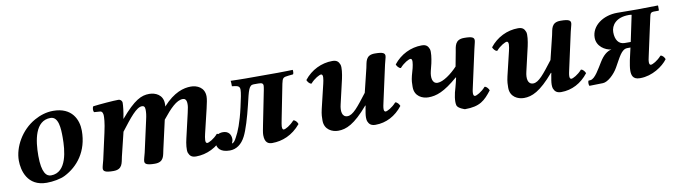

<svg xmlns="http://www.w3.org/2000/svg" viewBox="-30 -834 4336 1236"><g transform="rotate(-10 2138.0 -216.0)"><path d="M50 -162C50 -98 76 10 203 10C244 10 295 1 324 -14C411 -58 483 -146 483 -281C483 -353 446 -439 323 -439C277 -439 236 -425 200 -405C106 -353 50 -249 50 -162ZM179 -170C179 -270 197 -397 298 -397C351 -397 354 -318 354 -260C354 -177 343 -32 238 -32C209 -32 179 -58 179 -170Z M624 -243 586 -72C581 -52 573 -27 573 -17C573 -1 583 10 639 10C700 10 699 -34 708 -72L746 -228C809 -310 855 -369 891 -369C902 -369 911 -364 911 -343C911 -324 910 -309 902 -275L857 -72C852 -52 844 -27 844 -17C844 -1 854 10 910 10C971 10 970 -34 979 -72L1021 -258C1074 -324 1117 -369 1158 -369C1169 -369 1183 -364 1183 -333C1183 -319 1182 -309 1174 -275L1137 -115C1129 -83 1124 -41 1130 -23C1138 -3 1149 10 1179 10C1249 10 1318 -23 1364 -82C1361 -91 1349 -110 1335 -110C1309 -80 1275 -63 1265 -63C1248 -63 1255 -98 1261 -124L1299 -283C1307 -318 1312 -341 1312 -359C1312 -419 1262 -439 1223 -439C1176 -439 1112 -422 1039 -341C1040 -347 1040 -353 1040 -359C1040 -419 990 -439 951 -439C899 -439 853 -418 761 -310L760 -311C769 -353 773 -395 773 -412C773 -426 762 -436 749 -436C717 -436 630 -429 583 -423C576 -415 575 -394 581 -385L621 -382C635 -381 639 -364 639 -352C639 -341 639 -309 624 -243Z M1638 -115C1633 -88 1628 -67 1628 -50C1628 2 1654 10 1677 10C1742 10 1810 -16 1864 -81C1860 -95 1847 -110 1835 -110C1807 -79 1776 -63 1765 -63C1758 -63 1755 -69 1755 -85C1755 -93 1759 -111 1763 -133L1807 -355C1815 -393 1820 -395 1855 -399L1884 -402C1889 -404 1890 -422 1888 -431C1888 -431 1830 -429 1790 -429H1578C1540 -429 1519 -430 1482 -431C1484 -425 1484 -400 1484 -395C1515 -391 1535 -391 1535 -364C1535 -343 1528 -309 1515 -252C1493 -154 1470 -99 1452 -67C1440 -42 1429 -32 1420 -32C1420 -32 1428 -47 1428 -59C1428 -88 1413 -114 1375 -114C1344 -114 1317 -97 1317 -55C1317 -19 1339 10 1400 10C1442 10 1478 -15 1502 -62C1522 -100 1546 -180 1565 -259C1587 -352 1593 -383 1624 -383H1655C1678 -383 1686 -378 1686 -363C1686 -356 1684 -347 1682 -335Z M2307 -107C2303 -86 2299 -64 2299 -47C2299 -38 2300 -29 2302 -23C2310 -3 2322 10 2352 10C2422 10 2484 -23 2530 -82C2527 -91 2515 -110 2501 -110C2475 -80 2441 -63 2431 -63C2423 -63 2420 -71 2420 -81C2420 -94 2424 -110 2427 -124L2479 -361C2483 -381 2492 -406 2492 -416C2492 -433 2482 -443 2426 -443C2365 -443 2366 -400 2357 -361L2319 -205C2256 -123 2220 -76 2184 -76C2147 -76 2143 -117 2153 -158L2190 -318C2197 -350 2203 -392 2197 -410C2189 -431 2178 -443 2148 -443C2078 -443 2009 -410 1963 -351C1966 -342 1978 -323 1992 -323C2018 -353 2052 -370 2062 -370C2079 -370 2072 -335 2066 -309L2028 -150C2020 -116 2020 -95 2020 -78C2020 -77 2020 -77 2020 -76C2020 -16 2070 6 2109 6C2161 6 2216 -16 2308 -124L2310 -122C2301 -80 2307 -107 2307 -107Z M2891 -106C2886 -85 2883 -64 2883 -46C2883 -37 2884 -29 2886 -22C2893 -2 2936 11 2936 11C3035 11 3068 -22 3114 -81C3111 -90 3099 -109 3085 -109C3059 -79 3025 -62 3015 -62C3007 -62 3004 -70 3004 -81C3004 -93 3008 -110 3011 -123L3063 -360C3067 -380 3075 -405 3075 -415C3075 -432 3066 -442 3010 -442C2949 -442 2948 -399 2941 -360L2924 -270C2885 -228 2829 -187 2793 -187C2757 -187 2752 -228 2762 -269L2774 -317C2781 -349 2787 -391 2781 -409C2773 -430 2762 -442 2732 -442C2662 -442 2593 -409 2547 -350C2550 -341 2562 -322 2576 -322C2602 -352 2636 -369 2646 -369C2663 -369 2656 -334 2650 -308L2637 -261C2629 -230 2629 -210 2629 -193C2629 -191 2629 -189 2629 -187C2629 -127 2679 -105 2718 -105C2770 -105 2822 -122 2913 -201L2915 -199C2906 -157 2891 -106 2891 -106Z M3521 -107C3517 -86 3513 -64 3513 -47C3513 -38 3514 -29 3516 -23C3524 -3 3536 10 3566 10C3636 10 3698 -23 3744 -82C3741 -91 3729 -110 3715 -110C3689 -80 3655 -63 3645 -63C3637 -63 3634 -71 3634 -81C3634 -94 3638 -110 3641 -124L3693 -361C3697 -381 3706 -406 3706 -416C3706 -433 3696 -443 3640 -443C3579 -443 3580 -400 3571 -361L3533 -205C3470 -123 3434 -76 3398 -76C3361 -76 3357 -117 3367 -158L3404 -318C3411 -350 3417 -392 3411 -410C3403 -431 3392 -443 3362 -443C3292 -443 3223 -410 3177 -351C3180 -342 3192 -323 3206 -323C3232 -353 3266 -370 3276 -370C3293 -370 3286 -335 3280 -309L3242 -150C3234 -116 3234 -95 3234 -78C3234 -77 3234 -77 3234 -76C3234 -16 3284 6 3323 6C3375 6 3430 -16 3522 -124L3524 -122C3515 -80 3521 -107 3521 -107Z M4036 -115C4032 -93 4027 -68 4027 -48C4027 -21 4033 10 4079 10H4084C4160 10 4233 -39 4264 -82C4261 -92 4249 -110 4235 -110C4209 -80 4176 -63 4165 -63C4158 -63 4154 -69 4154 -82C4154 -90 4155 -98 4161 -124L4214 -367C4219 -388 4221 -397 4245 -397H4271C4274 -397 4276 -398 4276 -400V-429L4275 -431L4143 -429L4009 -430C3916 -430 3838 -375 3838 -297C3838 -240 3891 -208 3931 -204C3902 -198 3876 -177 3851 -136C3827 -98 3794 -35 3764 -33L3751 -32C3746 -25 3747 -4 3751 2L3840 0C3872 -1 3917 -43 3940 -84C3975 -144 3994 -195 4034 -195H4054ZM4062 -230H4023C3983 -230 3962 -262 3962 -311C3962 -356 3996 -403 4079 -403C4087 -403 4090 -403 4098 -401Z"/></g></svg>

Font: Libertinus Serif
Style: Bold Italic
Weight: 700
Italic angle: -12°
Designer: Philipp H. Poll, Khaled Hosny
Foundry: Caleb Maclennan
Version: Version 7.050;RELEASE